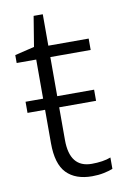

<svg xmlns="http://www.w3.org/2000/svg" viewBox="-79 -707 497 764"><g transform="rotate(-10 170.0 -324.5)"><path d="M238 -39Q260 -39 280 -42Q300 -45 315 -51V-5Q300 1 278 5.5Q256 10 231 10Q164 10 128 -27Q92 -64 92 -148V-283H21V-328H92V-486H13V-518L92 -537L112 -659H149V-532H312V-486H149V-328H298V-283H149V-151Q149 -39 238 -39Z"/></g></svg>

Font: Noto Sans Light
Style: Regular
Weight: 300
Designer: Monotype Design Team
Foundry: Monotype Imaging Inc.
Version: Version 2.007